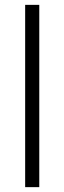

<svg xmlns="http://www.w3.org/2000/svg" viewBox="-20 -770 265 790"><path d="M83.5 0V-750H141.6V0Z"/></svg>

Font: Heebo Light
Style: Regular
Weight: 300
Designer: Oded Ezer
Foundry: Meir Sadan
Version: Version 2.001; ttfautohint (v1.5.14-ce02) -l 8 -r 50 -G 200 